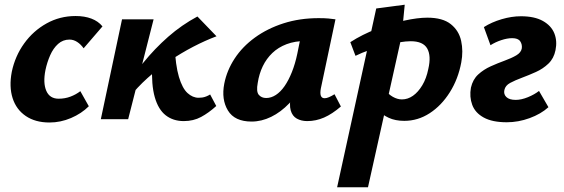

<svg xmlns="http://www.w3.org/2000/svg" viewBox="-20 -506 2392 815"><path d="M190 14Q130 14 89.5 -13.5Q49 -41 33.5 -89.5Q18 -138 30 -201Q44 -268 82.5 -321.5Q121 -375 177.5 -406.5Q234 -438 301 -438Q339 -438 368 -427Q397 -416 415 -394L335 -301Q323 -318 307.5 -328Q292 -338 275 -338Q247 -338 226.5 -319.5Q206 -301 193 -271.5Q180 -242 173 -209Q162 -154 176.5 -120.5Q191 -87 229 -87Q256 -87 279.5 -96Q303 -105 321 -119L357 -55Q326 -24 281.5 -5Q237 14 190 14Z M527 -90 496 -112Q539 -179 588 -239.5Q637 -300 694 -350Q751 -400 818 -436L899 -352Q851 -334 800 -307.5Q749 -281 699.5 -247.5Q650 -214 606 -174.5Q562 -135 527 -90ZM408 0 498 -424H632L524 0ZM760 8Q715 8 683.5 -16.5Q652 -41 637 -93.5Q622 -146 626 -230L721 -314Q725 -228 739.5 -179.5Q754 -131 776 -111Q798 -91 823 -91Q830 -91 838 -92Q846 -93 855 -96.5Q864 -100 872 -105L898 -56Q866 -27 833.5 -9.5Q801 8 760 8Z M1048 10Q976 10 947.5 -37Q919 -84 932 -151Q943 -207 976 -257.5Q1009 -308 1062 -346.5Q1115 -385 1183.5 -407Q1252 -429 1333 -429Q1358 -429 1374 -427.5Q1390 -426 1404 -424L1342 -131Q1334 -89 1358 -89Q1366 -89 1376.5 -93.5Q1387 -98 1400 -106L1427 -54Q1390 -22 1355.5 -7Q1321 8 1284 8Q1259 8 1240 -2.5Q1221 -13 1214 -37.5Q1207 -62 1216 -103L1246 -246L1315 -277Q1300 -211 1272 -158Q1244 -105 1208 -67.5Q1172 -30 1131 -10Q1090 10 1048 10ZM1110 -90Q1131 -90 1151 -103Q1171 -116 1188 -140.5Q1205 -165 1219 -200Q1233 -235 1242 -278L1262 -377L1318 -327Q1308 -331 1298 -331.5Q1288 -332 1278 -332Q1232 -332 1196.5 -318.5Q1161 -305 1136 -281Q1111 -257 1095.5 -225Q1080 -193 1074 -154Q1067 -117 1078.5 -103.5Q1090 -90 1110 -90Z M1411 289 1577 -470 1698 -486 1685 -353 1542 289ZM1696 7Q1658 7 1630 -6Q1602 -19 1584 -38.5Q1566 -58 1558 -78L1610 -129Q1628 -106 1647.5 -95Q1667 -84 1686 -84Q1711 -84 1733 -99.5Q1755 -115 1772.5 -144Q1790 -173 1798 -213Q1811 -269 1793.5 -300Q1776 -331 1723 -331Q1704 -331 1675.5 -326.5Q1647 -322 1614 -313.5Q1581 -305 1548 -293.5Q1515 -282 1489 -269L1467 -327Q1518 -360 1578.5 -383Q1639 -406 1696 -418.5Q1753 -431 1794 -431Q1859 -431 1893.5 -403.5Q1928 -376 1937.5 -332.5Q1947 -289 1938 -241Q1925 -171 1889.5 -114.5Q1854 -58 1804 -25.5Q1754 7 1696 7Z M2131 13Q2070 13 2033.5 -7Q1997 -27 1984.5 -61Q1972 -95 1979 -134Q1987 -169 2010 -190Q2033 -211 2063 -224.5Q2093 -238 2122 -248.5Q2151 -259 2171.5 -271Q2192 -283 2195 -301Q2197 -318 2188 -331Q2179 -344 2154 -344Q2133 -344 2107.5 -335.5Q2082 -327 2062 -314L2034 -391Q2067 -412 2109.5 -424.5Q2152 -437 2191 -437Q2249 -437 2284.5 -417Q2320 -397 2333 -364.5Q2346 -332 2338 -293Q2331 -258 2308 -236Q2285 -214 2255 -200.5Q2225 -187 2195.5 -176Q2166 -165 2145.5 -154Q2125 -143 2121 -124Q2117 -106 2129.5 -94Q2142 -82 2169 -82Q2193 -82 2221 -93.5Q2249 -105 2268 -120L2308 -51Q2276 -22 2228 -4.5Q2180 13 2131 13Z"/></svg>

Font: Ysabeau Infant ExtraBold
Style: Italic
Weight: 800
Italic angle: -12°
Designer: Christian Thalmann (Catharsis Fonts)
Version: Version 2.001;gftools[0.9.30]; featfreeze: ss01,ss02,lnum